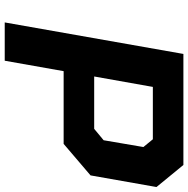

<svg xmlns="http://www.w3.org/2000/svg" viewBox="-12 -764 777 792"><g transform="rotate(90 376.0 -368.5)"><path d="M73 0 203 -737H661L752 -626L704 -354L574 -243H274L231 0ZM296 -369H512L559 -408L587 -572L555 -611H339Z"/></g></svg>

Font: Tomorrow SemiBold
Style: Italic
Weight: 600
Italic angle: -10°
Designer: Tony de Marco, Monica Rizzolli
Foundry: Just in Type
Version: Version 2.002